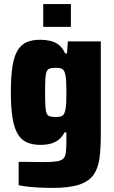

<svg xmlns="http://www.w3.org/2000/svg" viewBox="-20 -712 558 937"><path d="M237 205Q206 205 174.5 203.5Q143 202 116.5 199Q90 196 71 192V78Q90 78 110 78Q130 78 151 78.5Q172 79 194 79Q234 79 256.5 75.5Q279 72 289 62Q299 52 301.5 31.5Q304 11 304 -24V-66H295Q283 -43 265.5 -29.5Q248 -16 226 -10.5Q204 -5 177 -5Q138 -5 110.5 -17.5Q83 -30 66 -59Q49 -88 41 -137.5Q33 -187 33 -262Q33 -339 41 -389Q49 -439 66.5 -467Q84 -495 111 -506.5Q138 -518 177 -518Q202 -518 225.5 -512.5Q249 -507 267.5 -492.5Q286 -478 298 -451H307L311 -510H472V-58Q472 8 466 57Q460 106 438 139Q416 172 368.5 188.5Q321 205 237 205ZM253 -141Q274 -141 284 -147Q294 -153 298 -172Q302 -184 303 -206Q304 -228 304 -261Q304 -291 303 -313Q302 -335 299 -346Q295 -368 285 -374.5Q275 -381 253 -381Q234 -381 223.5 -378Q213 -375 208 -363.5Q203 -352 201.5 -328Q200 -304 200 -261Q200 -218 201.5 -194Q203 -170 208 -158.5Q213 -147 223.5 -144Q234 -141 253 -141ZM191 -581V-692H326V-581Z"/></svg>

Font: Saira SemiCondensed ExtraBold
Style: Regular
Weight: 800
Width: 4
Designer: Hector Gatti with collaboration of the Omnibus-Type team
Foundry: Omnibus-Type
Version: Version 1.101